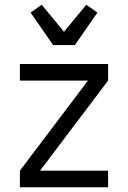

<svg xmlns="http://www.w3.org/2000/svg" viewBox="-20 -790 540 810"><path d="M64 0V-70L351 -450H64V-520H436V-450L149 -70H436V0ZM204 -600 109 -737 156 -770 250 -656 344 -770 391 -737 296 -600Z"/></svg>

Font: Iosevka srxl
Style: Regular
Weight: 400
Monospace: yes
Designer: Belleve Invis
Foundry: Belleve Invis
Version: Version 33.0.1; ttfautohint (v1.8.3)